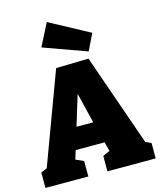

<svg xmlns="http://www.w3.org/2000/svg" viewBox="-142 -1102 1002 1203"><g transform="rotate(-15 359.0 -501.0)"><path d="M689 -89 638 -135 716 -100V0H403V-100L471 -131L453 -104L426 -205L455 -180H231L252 -202L223 -108L219 -127L279 -100V0H1V-100L77 -133L32 -94L260 -708L471 -713ZM280 -294 268 -320H423L404 -289L327 -605L375 -604ZM484 -756 204 -857 278 -1002 536 -863Z"/></g></svg>

Font: Bitter Thin Black
Style: Regular
Weight: 900
Version: Version 3.020